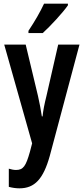

<svg xmlns="http://www.w3.org/2000/svg" viewBox="-20 -786 456 1046"><path d="M350 -757V-766H220C199 -721 171 -672 135 -618V-606H213C257 -646 323 -718 350 -757ZM3 -543 155 -5 143 41C121 119 107 140 67 140C55 140 41 137 28 133V232C47 237 66 240 86 240C169 240 216 189 251 64L413 -543H297L233 -263C222 -219 215 -184 212 -152H208C203 -187 195 -227 187 -263L120 -543Z"/></svg>

Font: Noto Sans Myanmar UI ExtraCondensed SemiBold
Style: Regular
Weight: 600
Width: 2
Designer: Monotype Design Team
Foundry: Monotype Imaging Inc.
Version: Version 2.103